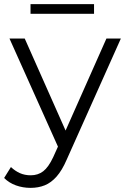

<svg xmlns="http://www.w3.org/2000/svg" viewBox="-45 -712 607 931"><path d="M103 199Q66 199 32.5 187Q-1 175 -25 151L8 98Q28 117 51.5 127.5Q75 138 104 138Q139 138 164.5 118.5Q190 99 213 50L236 -1L1 -525H75L273 -79L471 -525H541L278 63Q256 114 229.5 144Q203 174 172 186.5Q141 199 103 199ZM103 -645V-692H411V-645Z"/></svg>

Font: Modern
Style: Small
Weight: 400
Designer: Julieta Ulanovsky
Foundry: Julieta Ulanovsky
Version: Version 8.000